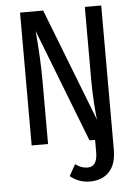

<svg xmlns="http://www.w3.org/2000/svg" viewBox="-60 -734 705 992"><g transform="rotate(-5 292.5 -238.5)"><path d="M503 -689V0V59Q503 134 466.5 173Q430 212 366 212Q309 212 264 175L297 116Q328 139 360 139Q411 139 411 64V0H382L154 -587Q167 -441 167 -324V0H82V-689H202L431 -100Q427 -116 422.5 -183Q418 -250 418 -308V-689Z"/></g></svg>

Font: Fira Sans Condensed
Style: Regular
Weight: 400
Width: 3
Designer: Carrois Corporate & Edenspiekermann AG
Foundry: Carrois Corporate GbR & Edenspiekermann AG
Version: Version 4.202;PS 004.202;hotconv 1.0.88;makeotf.lib2.5.64775